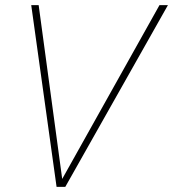

<svg xmlns="http://www.w3.org/2000/svg" viewBox="-20 -730 676 750"><path d="M603 -710H636L235 0H201L102 -710H131L223 -31Z"/></svg>

Font: Livvic Thin
Style: Italic
Weight: 250
Italic angle: -10°
Designer: Jacques Le Bailly, Baron von Fonthausen
Version: Version 1.001; ttfautohint (v1.8.2)